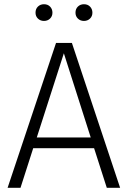

<svg xmlns="http://www.w3.org/2000/svg" viewBox="-20 -888 605 908"><path d="M548 0H485L425 -187H137L77 0H16L245 -685H320ZM409 -238 282 -636 154 -238ZM188 -789Q171 -789 159.5 -800Q148 -811 148 -828Q148 -846 159.5 -857Q171 -868 188 -868Q206 -868 217 -856.5Q228 -845 228 -828Q228 -811 216.5 -800Q205 -789 188 -789ZM377 -789Q360 -789 348.5 -800Q337 -811 337 -828Q337 -846 348.5 -857Q360 -868 377 -868Q395 -868 406 -856.5Q417 -845 417 -828Q417 -811 405.5 -800Q394 -789 377 -789Z"/></svg>

Font: Trujillo Light
Style: Regular
Weight: 300
Designer: Fira Sans original fonts by bBox Type GmbH, Carrois Corporate GbR, & Edenspiekermann AG / Changes by Cristiano Sobral
Foundry: Fira Sans original fonts by bBox Type GmbH, Carrois Corporate GbR, & Edenspiekermann AG / Changes by Cristiano Sobral
Version: Version 4.301;July 28, 2020;FontCreator 13.0.0.2655 64-bit